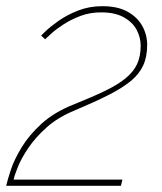

<svg xmlns="http://www.w3.org/2000/svg" viewBox="-27 -601 524 621"><path d="M-7 0Q-3 -18 8 -51.5Q19 -85 43 -124.5Q67 -164 107.5 -201Q148 -238 211 -263Q271 -287 312.5 -307Q354 -327 379.5 -348Q405 -369 416.5 -394Q428 -419 428 -453Q428 -480 415 -504.5Q402 -529 373.5 -545Q345 -561 300 -561Q264 -561 233.5 -549.5Q203 -538 179 -522.5Q155 -507 139.5 -493Q124 -479 119 -474L106 -486Q106 -486 121 -500.5Q136 -515 163 -534Q190 -553 226 -567Q262 -581 304 -581Q354 -581 386 -563Q418 -545 433.5 -516.5Q449 -488 449 -456Q449 -417 436 -389Q423 -361 395.5 -338.5Q368 -316 323.5 -293.5Q279 -271 215 -244Q161 -222 124.5 -189.5Q88 -157 65 -123Q42 -89 31 -61.5Q20 -34 17 -20H369L364 0Z"/></svg>

Font: Raleway Thin
Style: Italic
Weight: 100
Italic angle: -12°
Designer: Matt McInerney, Pablo Impallari, Rodrigo Fuenzalida
Foundry: Matt McInerney, Pablo Impallari, Rodrigo Fuenzalida
Version: Version 4.026